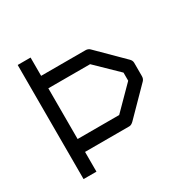

<svg xmlns="http://www.w3.org/2000/svg" viewBox="-128 -723 797 800"><g transform="rotate(-30 270.0 -322.5)"><path d="M116 -205H316L420 -310V-349L317 -449H116ZM116 -597V-509H329Q342 -509 350 -501L470 -382Q479 -373 479 -362V-298Q479 -285 471 -277L350 -154Q339 -143 329 -143H116V-48H54V-597Z"/></g></svg>

Font: ibm3270
Style: Regular
Weight: 400
Monospace: yes
Version: Version 2.0.3